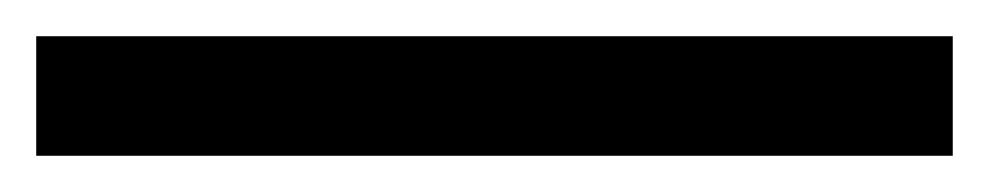

<svg xmlns="http://www.w3.org/2000/svg" viewBox="-23 -846 546 106"><path d="M503 -760H-3V-826H503Z"/></svg>

Font: Noto Sans Samaritan
Style: Regular
Weight: 400
Designer: Monotype Design Team
Foundry: Monotype Imaging Inc.
Version: Version 2.001; ttfautohint (v1.8.4.7-5d5b)